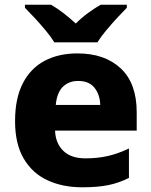

<svg xmlns="http://www.w3.org/2000/svg" viewBox="-20 -786 643 816"><path d="M309 -559Q425 -559 493 -495.5Q561 -432 561 -309V-231H214Q216 -177 249 -145Q282 -113 343 -113Q395 -113 438.5 -123Q482 -133 528 -155V-30Q487 -9 441.5 0.5Q396 10 329 10Q246 10 181.5 -20Q117 -50 80.5 -112.5Q44 -175 44 -271Q44 -368 77 -432Q110 -496 169.5 -527.5Q229 -559 309 -559ZM312 -442Q273 -442 247.5 -417.5Q222 -393 217 -340H406Q405 -383 382 -412.5Q359 -442 312 -442ZM211 -606Q197 -629 174.5 -656Q152 -683 128.5 -708.5Q105 -734 86 -753V-766H197Q224 -750 249.5 -730.5Q275 -711 302 -686Q327 -711 354.5 -731Q382 -751 408 -766H519V-753Q501 -735 477.5 -709.5Q454 -684 431 -656.5Q408 -629 394 -606Z"/></svg>

Font: Noto Sans Gujarati UI ExtraBold
Style: Regular
Weight: 800
Designer: Jelle Bosma - Monotype Design Team, Universal Thirst
Foundry: Monotype Imaging Inc.
Version: Version 2.106; ttfautohint (v1.8.4.7-5d5b)